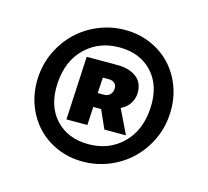

<svg xmlns="http://www.w3.org/2000/svg" viewBox="-69 -795 615 567"><g transform="rotate(15 238.5 -512.0)"><path d="M227 -308Q185 -308 149 -323.5Q113 -339 87.5 -366Q62 -393 48 -430.5Q34 -468 36 -512Q38 -556 56 -593.5Q74 -631 102.5 -658Q131 -685 169 -700.5Q207 -716 249 -716Q291 -716 327 -700.5Q363 -685 388.5 -658Q414 -631 428 -593.5Q442 -556 440 -512Q438 -468 420 -430.5Q402 -393 373.5 -366Q345 -339 307 -323.5Q269 -308 227 -308ZM230 -362Q293 -362 334.5 -402.5Q376 -443 380 -512Q384 -581 346.5 -621.5Q309 -662 246 -662Q183 -662 141.5 -621.5Q100 -581 96 -512Q92 -443 129.5 -402.5Q167 -362 230 -362ZM159 -610H253Q289 -610 311 -593.5Q333 -577 332 -544Q331 -527 322 -513Q313 -499 295 -490L331 -416H265L240 -472H216L213 -416H149ZM236 -515Q250 -515 256.5 -523Q263 -531 263 -540Q264 -550 257.5 -556.5Q251 -563 239 -563H221L218 -515Z"/></g></svg>

Font: Kilde Sans Black
Style: Regular
Weight: 900
Italic angle: -3°
Designer: Paul D. Hunt
Foundry: Adobe Systems Incorporated
Version: Version 1.050;PS Version 1.000;hotconv 1.0.70;makeotf.lib2.5